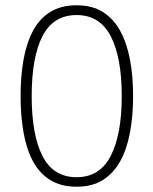

<svg xmlns="http://www.w3.org/2000/svg" viewBox="-20 -700 581 727"><path d="M484 -336Q484 -263 472.5 -200Q461 -137 436 -91Q411 -45 370.5 -19Q330 7 270 7Q211 7 170 -18.5Q129 -44 104.5 -90Q80 -136 69 -199Q58 -262 58 -336Q58 -411 69 -473.5Q80 -536 104.5 -582.5Q129 -629 170 -654.5Q211 -680 270 -680Q330 -680 370.5 -654Q411 -628 436 -581.5Q461 -535 472.5 -472.5Q484 -410 484 -336ZM441 -336Q441 -482 399.5 -562.5Q358 -643 270 -643Q182 -643 141 -563.5Q100 -484 100 -336Q100 -189 141 -109Q182 -29 270 -29Q358 -29 399.5 -110Q441 -191 441 -336Z"/></svg>

Font: Glory ExtraLight
Style: Regular
Weight: 250
Version: Version 1.011